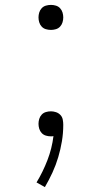

<svg xmlns="http://www.w3.org/2000/svg" viewBox="-20 -548 415 783"><path d="M188 -426Q177 -426 167 -429Q157 -432 150 -439.5Q143 -447 140 -457Q137 -467 137 -477Q137 -487 140 -497Q143 -507 150 -514.5Q157 -522 167 -525Q177 -528 188 -528Q198 -528 208 -525Q218 -522 225 -514.5Q232 -507 235 -497Q238 -487 238 -477Q238 -467 235 -457Q232 -447 225 -439.5Q218 -432 208 -429Q198 -426 188 -426ZM163 215 129 196Q155 153 173.5 105Q192 57 198 7Q195 8 192.5 8Q190 8 187 8Q177 8 167 5Q157 2 150 -5.5Q143 -13 140 -23Q137 -33 137 -43Q137 -53 140 -63Q143 -73 150 -80.5Q157 -88 167 -91Q177 -94 188 -94Q198 -94 208.5 -90.5Q219 -87 226.5 -79Q234 -71 236 -60Q238 -49 238 -39Q238 -5 232.5 28Q227 61 217.5 93Q208 125 194 155.5Q180 186 163 215Z"/></svg>

Font: Zed Sans Extralight
Style: Regular
Weight: 200
Designer: Belleve Invis
Foundry: Belleve Invis
Version: Version 1.0.0; ttfautohint (v1.8.4)